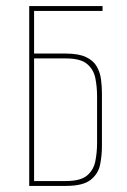

<svg xmlns="http://www.w3.org/2000/svg" viewBox="-20 -611 418 631"><path d="M76 0V-591H317V-575H92V-435H196Q238 -435 262.5 -423.5Q287 -412 298 -392.5Q309 -373 312 -350Q315 -327 315 -304V-131Q315 -100 309 -70Q303 -40 278 -20Q253 0 196 0ZM92 -16H196Q245 -16 266.5 -34.5Q288 -53 293.5 -82Q299 -111 299 -140V-295Q299 -325 293.5 -353.5Q288 -382 266.5 -400.5Q245 -419 196 -419H92Z"/></svg>

Font: Alumni Sans Pinstripe
Style: Regular
Weight: 400
Designer: Robert E. Leuschke
Foundry: Robert E. Leuschke
Version: Version 1.010; ttfautohint (v1.8.4.7-5d5b)